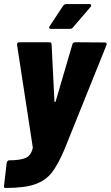

<svg xmlns="http://www.w3.org/2000/svg" viewBox="-28 -726 545 945"><path d="M-8 187 5 75Q6 70 9.5 66.5Q13 63 17 63Q73 63 99 51Q125 39 133 3Q134 1 133 -3L56 -505V-507Q56 -518 67 -518H215Q226 -518 226 -507L240 -227Q241 -224 243 -224Q245 -224 246 -227L328 -507Q331 -518 342 -518L488 -517Q494 -517 496 -513.5Q498 -510 496 -504L289 10Q257 85 227 123.5Q197 162 145.5 180.5Q94 199 3 199H-3Q-6 199 -7.5 195.5Q-9 192 -8 187ZM214 -590Q214 -594 217 -598L283 -698Q289 -706 299 -706H412Q421 -706 421 -700Q421 -695 417 -691L331 -591Q325 -584 317 -584H223Q214 -584 214 -590Z"/></svg>

Font: Barlow Semi Condensed ExtraBold
Style: Italic
Weight: 800
Width: 4
Italic angle: -7°
Designer: Jeremy Tribby
Foundry: Tribby Type
Version: Version 1.408